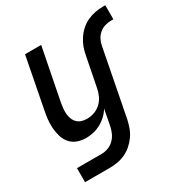

<svg xmlns="http://www.w3.org/2000/svg" viewBox="-175 -671 956 1009"><g transform="rotate(-30 303.5 -166.0)"><path d="M199 210H50V125H200Q220 125 240 117.5Q260 110 275.5 94.5Q291 79 299.5 59.5Q308 40 312 20L330 -75Q318 -55 300 -38Q282 -21 260.5 -9.5Q239 2 216.5 7Q194 12 172 12Q144 12 119.5 3Q95 -6 78.5 -25Q62 -44 54.5 -69Q47 -94 45 -120.5Q43 -147 46 -174.5Q49 -202 55 -230L113 -530H211L149 -214Q146 -197 144.5 -180.5Q143 -164 144.5 -148Q146 -132 152 -117.5Q158 -103 169 -92.5Q180 -82 195 -77.5Q210 -73 227 -73Q248 -73 270 -80.5Q292 -88 309.5 -104Q327 -120 337 -141Q347 -162 351 -183L387 -366Q391 -389 399.5 -412Q408 -435 422.5 -456.5Q437 -478 456 -495Q475 -512 498 -522.5Q521 -533 545 -537.5Q569 -542 592 -542H607V-457H593Q574 -457 555.5 -451.5Q537 -446 521.5 -433Q506 -420 497 -402Q488 -384 485 -366L407 36Q402 59 393.5 82.5Q385 106 370.5 126.5Q356 147 336.5 164Q317 181 294 191.5Q271 202 247 206Q223 210 199 210Z"/></g></svg>

Font: Lode Dark
Style: Bold Italic
Weight: 700
Italic angle: -11°
Monospace: yes
Designer: Belleve Invis
Foundry: Belleve Invis
Version: Version 29.2.0; ttfautohint (v1.8.3)